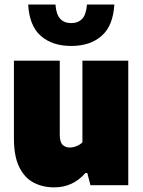

<svg xmlns="http://www.w3.org/2000/svg" viewBox="-20 -818 630 848"><path d="M219 9.5Q168 9.5 128 -11.8Q88 -33 64.8 -80.5Q41.5 -128 41.5 -206.5V-550H244V-223Q244 -191 256.2 -178.8Q268.5 -166.5 288 -166.5Q302.5 -166.5 318.2 -172.8Q334 -179 344 -189.5V-550H546.5V0H379.5L365.5 -54H357.5Q301.5 10 219 9.5ZM294.5 -615Q211 -615 160.2 -659.5Q109.5 -704 104.5 -798H225Q228 -754.5 245.8 -735.2Q263.5 -716 294.5 -716Q325.5 -716 343.2 -735.2Q361 -754.5 364 -798H485Q479.5 -704 428.8 -659.5Q378 -615 294.5 -615Z"/></svg>

Font: Encode Sans Semi Condensed Black
Style: Regular
Weight: 900
Width: 4
Designer: Multiple Designers
Foundry: Impallari Type
Version: Version 3.000; ttfautohint (v1.8.3) -l 8 -r 50 -G 200 -x 14 